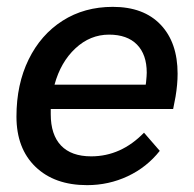

<svg xmlns="http://www.w3.org/2000/svg" viewBox="-20 -530 566 560"><path d="M498 -315Q498 -284 492 -248L485 -212H128V-197Q128 -137 158 -105.5Q188 -74 246 -74Q333 -74 400 -143L446 -90Q408 -42 352.5 -16Q297 10 234 10Q139 10 83.5 -43.5Q28 -97 28 -190Q28 -284 63.5 -356.5Q99 -429 162.5 -469.5Q226 -510 309 -510Q399 -510 448.5 -458Q498 -406 498 -315ZM408 -318Q408 -371 379.5 -400Q351 -429 298 -429Q243 -429 200 -389Q157 -349 139 -283H405L406 -290Q408 -310 408 -318Z"/></svg>

Font: Sarabun Medium
Style: Italic
Weight: 500
Italic angle: -10°
Designer: Suppakit Chalermlarp | Katatrad Co.,Ltd.
Foundry: Cadson Demak Co.,Ltd.
Version: Version 1.000; ttfautohint (v1.6)